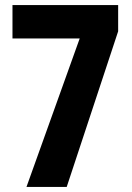

<svg xmlns="http://www.w3.org/2000/svg" viewBox="-20 -734 517 754"><path d="M84 0 293 -583H29V-714H444V-611L242 0Z"/></svg>

Font: Noto Sans Gujarati ExtraCondensed ExtraBold
Style: Regular
Weight: 800
Width: 2
Designer: Jelle Bosma - Monotype Design Team, Universal Thirst
Foundry: Monotype Imaging Inc.
Version: Version 2.106; ttfautohint (v1.8.4.7-5d5b)